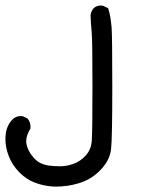

<svg xmlns="http://www.w3.org/2000/svg" viewBox="-27 -426 547 699"><path d="M-7.3 79.6Q-7.3 74.7 -6.8 69.8Q-4.9 32.7 19 8.3Q31.2 -3.4 48.8 -3.4Q51.8 -3.4 55.7 -2.9L73.2 5.4L74.2 6.8Q84 18.6 84 35.6Q84 37.6 84 41.5Q68.4 67.4 68.4 87.4Q68.4 90.8 68.8 94.2Q72.8 122.6 95.2 147.9Q106.4 160.2 117.2 166Q133.3 174.3 150.9 176.8Q168.5 179.2 189 179.2Q192.4 179.2 195.8 179.2Q219.2 178.7 243.2 169.4Q267.1 160.2 285.6 139.4Q304.2 118.7 306.9 89.8Q309.6 61 309.6 -111.3Q309.6 -283.7 306.6 -311.5Q303.7 -340.3 302.7 -370.1Q304.2 -385.3 314 -396Q324.2 -405.8 339.8 -405.8Q343.3 -405.8 347.7 -405.3L366.7 -396Q372.6 -377 374.5 -364.3Q377.9 -342.8 379.4 -325.2Q381.8 -290.5 381.8 -106.9Q381.8 76.7 377.4 116.7Q372.6 159.2 336.9 194.8Q303.2 229 257.8 241.7Q218.8 253.4 175.8 253.4Q167 253.4 162.6 252.9Q128.9 250 99.6 238.8Q68.8 227.1 43.2 201.2Q17.6 175.3 4.4 141.1Q-7.3 110.4 -7.3 79.6Z"/></svg>

Font: Bakudai
Style: Bold
Weight: 700
Version: Version 1.48